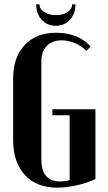

<svg xmlns="http://www.w3.org/2000/svg" viewBox="-20 -861 503 891"><path d="M314.9 -840.8H330.1Q330.1 -797.4 304.4 -769.3Q278.8 -741.2 238.8 -741.2Q198.7 -741.2 173.3 -769.3Q147.9 -797.4 147.9 -840.8H163.1Q163.1 -819.3 184.8 -805.2Q206.5 -791 240.2 -791Q272.5 -791 293.7 -805.2Q314.9 -819.3 314.9 -840.8ZM41 -497.1Q41 -594.7 94.5 -651.9Q147.9 -709 240.2 -709Q342.8 -709 400.9 -645L380.9 -625Q359.4 -647.5 328.1 -660.6Q296.9 -673.8 266.1 -673.8Q222.7 -673.8 197.3 -647.9Q171.9 -622.1 171.9 -577.1V-121.1Q171.9 -19 258.8 -19Q282.2 -19 303.2 -24.9V-326.2H223.1V-354H422.9V-30.8Q389.6 -13.2 339.1 -1.7Q288.6 9.8 245.1 9.8Q149.4 9.8 95.2 -49.3Q41 -108.4 41 -210.9Z"/></svg>

Font: Moniqa Black Heading
Style: Regular
Weight: 900
Designer: Rajesh Rajput
Foundry: Rajesh Rajput
Version: Version 1.000